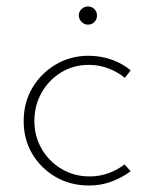

<svg xmlns="http://www.w3.org/2000/svg" viewBox="-20 -565 466 592"><path d="M383 -37Q356 -17 323.5 -5Q291 7 255 7Q197 7 151.5 -19.5Q106 -46 79.5 -90.5Q53 -135 53 -192Q53 -249 80 -294.5Q107 -340 152.5 -366.5Q198 -393 252 -393Q291 -393 324.5 -381Q358 -369 383 -348L365 -325Q343 -343 314.5 -354Q286 -365 254 -365Q207 -365 169 -342Q131 -319 108.5 -279.5Q86 -240 86 -192Q86 -145 108.5 -106Q131 -67 170 -44Q209 -21 256 -21Q287 -21 314.5 -31Q342 -41 364 -58ZM223 -518Q223 -529 231.5 -537Q240 -545 251 -545Q263 -545 271 -537Q279 -529 279 -517Q279 -505 271 -497Q263 -489 251 -489Q240 -489 231.5 -497.5Q223 -506 223 -518Z"/></svg>

Font: Josefin Sans Thin ExtraLight
Style: Regular
Weight: 250
Version: Version 2.001